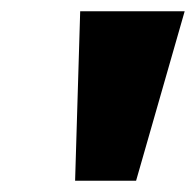

<svg xmlns="http://www.w3.org/2000/svg" viewBox="-20 -725 347 340"><path d="M113 -405 122 -705H307L221 -405Z"/></svg>

Font: Nunito Sans 10pt SemiExpanded ExtraBold
Style: Italic
Weight: 800
Width: 6
Italic angle: -9°
Designer: Vernon Adams
Foundry: Vernon Adams
Version: Version 3.101;gftools[0.9.27]